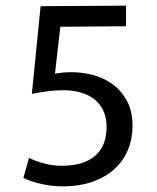

<svg xmlns="http://www.w3.org/2000/svg" viewBox="-20 -652 557 681"><path d="M427 -632V-559L194 -557L175 -391Q187 -393 202 -394.5Q217 -396 234 -396Q271 -396 309.5 -386Q348 -376 379 -353.5Q410 -331 430 -294.5Q450 -258 450 -205Q450 -160 434 -121Q418 -82 386.5 -53Q355 -24 308.5 -7.5Q262 9 201 9Q166 9 129 1Q92 -7 63 -21L83 -92Q107 -80 137 -72Q167 -64 199 -64Q275 -64 316.5 -98.5Q358 -133 358 -202Q358 -235 346.5 -259.5Q335 -284 314.5 -300Q294 -316 266 -324Q238 -332 205 -332Q178 -332 150 -328.5Q122 -325 93 -319L124 -630Z"/></svg>

Font: Mukta Vaani
Style: Regular
Weight: 400
Designer: Noopur Datye, Girish Dalvi, Yashodeep Gholap, Pallavi Karambelkar
Foundry: Ek Type
Version: Version 2.538;PS 1.000;hotconv 16.6.51;makeotf.lib2.5.65220;